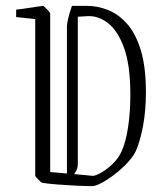

<svg xmlns="http://www.w3.org/2000/svg" viewBox="-20 -625 567 654"><path d="M35 -567V-592Q44 -593 64.5 -596Q85 -599 104 -602Q123 -605 126 -605Q129 -605 140 -593.5Q151 -582 151 -579V-39L208 -34V-535Q208 -544 212.5 -563Q217 -582 225 -605H276Q313 -605 349 -590.5Q385 -576 414 -542.5Q443 -509 460 -452.5Q477 -396 477 -311Q477 -249 467.5 -197.5Q458 -146 443 -111Q434 -92 414.5 -71Q395 -50 371 -31.5Q347 -13 326 -2Q305 9 294 9Q273 9 241 7.5Q209 6 177 3.5Q145 1 125 -2Q122 -2 111 -13Q100 -24 100 -27V-560ZM296 -26Q305 -26 324 -36.5Q343 -47 363 -66Q383 -85 394 -109Q408 -139 416 -190Q424 -241 424 -302Q424 -403 402.5 -462Q381 -521 347.5 -546.5Q314 -572 279 -570L245 -568V-66Q245 -59 243 -51.5Q241 -44 233 -32Z"/></svg>

Font: Grenze Gotisch ExtraLight
Style: Regular
Weight: 200
Designer: Renata Polastri
Foundry: Omnibus-Type
Version: Version 1.001